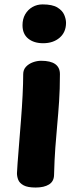

<svg xmlns="http://www.w3.org/2000/svg" viewBox="-20 -824 348 859"><path d="M83.8 -491.7Q83.8 -511.9 96.1 -525.2Q108.4 -538.4 127.1 -545.3Q145.8 -552.1 163.8 -552.1Q206.3 -552.1 227.2 -537.1Q248.1 -522 248.1 -492.4Q248.1 -424.3 244.4 -370.7Q240.8 -317 236.2 -267.6Q231.7 -218.1 227.6 -163.9Q223.6 -109.8 221.8 -40.4Q221 -12.1 199.1 1.4Q177.1 15 139.4 15Q103.9 15 85.7 5.2Q67.6 -4.6 61.7 -19.3Q55.9 -34.1 55.9 -49.1Q55.9 -58.1 58.6 -93.1Q61.2 -128.1 65.3 -178.8Q69.3 -229.6 73.9 -286.9Q78.4 -344.2 81.1 -397.9Q83.8 -451.6 83.8 -491.7ZM80.7 -711.2Q80.7 -739.1 92.8 -760.1Q105 -781.1 125.4 -792.7Q145.8 -804.3 170.6 -804.3Q214.2 -804.3 236.7 -790.6Q259.2 -776.8 267.3 -757.7Q275.4 -738.6 275.4 -721.8Q275.4 -680 246.8 -655.3Q218.1 -630.6 173 -630.6Q131.7 -630.6 106.2 -651.3Q80.7 -672 80.7 -711.2Z"/></svg>

Font: Playpen Sans
Style: Regular
Weight: 400
Designer: Laura Meseguer, Veronika Burian, José Scaglione, Kostas Bartsokas, Vera Evstafieva, Tom Grace, Yorlmar Campos
Foundry: TypeTogether
Version: Version 2.000